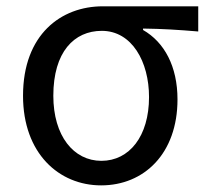

<svg xmlns="http://www.w3.org/2000/svg" viewBox="-20 -563 649 597"><path d="M294.5 13.4C427.8 13.4 531.9 -85.2 531.9 -253.9C531.9 -356.2 491.4 -431.7 424.8 -469.8V-474.2C485 -473.4 535 -470.3 596.4 -465.1V-543.4H299.5C170.5 -543.4 51.6 -456.3 51.6 -265.2C51.6 -86 163.4 13.4 294.5 13.4ZM295.3 -62.9C209 -62.9 145.8 -140.3 145.8 -265.2C145.8 -401.7 210.6 -467.1 296.5 -467.1C390.3 -467.1 443.4 -370.9 443.4 -261.3C443.4 -139.1 382 -62.9 295.3 -62.9Z"/></svg>

Font: Source Han Sans JP VF
Style: Regular
Weight: 250
Designer: Ryoko NISHIZUKA 西塚涼子 (kana, bopomofo & ideographs); Paul D. Hunt (Latin, Greek & Cyrillic); Sandoll Communications 산돌커뮤니
Foundry: Adobe
Version: Version 2.004;hotconv 1.0.118;makeotfexe 2.5.65603